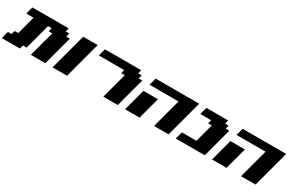

<svg xmlns="http://www.w3.org/2000/svg" viewBox="121 -1746 4301 2867"><g transform="rotate(30 2271.0 -312.5)"><path d="M500 0H750Q772 -83 816.7 -250Q861.3 -417 883.8 -500H821.3L838.4 -562.5H775.9L792.5 -625H167.5Q161.6 -604 150.4 -562.3Q139.2 -520.5 133.8 -500H258.8L175.3 -187.5H112.8L96.2 -125H33.7Q27.8 -104 16.6 -62.5Q5.4 -21 0 0H312.5L329.1 -62.5H391.6L508.8 -500H571.3L554.7 -437.5H617.2Z M875 0H1125Q1152.8 -104 1208.7 -312.3Q1264.6 -520.5 1292.5 -625H1042.5Q1014.6 -520.5 958.7 -312.3Q902.8 -104 875 0Z M1750 0H2000Q2022 -83 2066.7 -250Q2111.3 -417 2133.8 -500H2071.3L2088.4 -562.5H2025.9L2042.5 -625H1417.5Q1411.6 -604 1400.4 -562.3Q1389.2 -520.5 1383.8 -500H1821.3L1804.7 -437.5H1867.2Z M2625 0H2875Q2902.8 -104 2958.7 -312.3Q3014.6 -520.5 3042.5 -625H2292.5Q2286.6 -604 2275.4 -562.3Q2264.2 -520.5 2258.8 -500H2758.8Q2736.3 -417 2691.7 -250Q2647 -83 2625 0ZM2125 0H2375Q2391.6 -62.5 2425 -187.5Q2458.5 -312.5 2475.6 -375H2225.6Q2209 -312.5 2175.3 -187.5Q2141.6 -62.5 2125 0Z M3000 0H3500Q3522 -83 3566.7 -250Q3611.3 -417 3633.8 -500H3571.3L3588.4 -562.5H3525.9L3542.5 -625H3167.5Q3161.6 -604 3150.4 -562.3Q3139.2 -520.5 3133.8 -500H3321.3L3304.7 -437.5H3367.2L3283.7 -125H3033.7Q3027.8 -104 3016.6 -62.5Q3005.4 -21 3000 0Z M4125 0H4375Q4402.8 -104 4458.7 -312.3Q4514.6 -520.5 4542.5 -625H3792.5Q3786.6 -604 3775.4 -562.3Q3764.2 -520.5 3758.8 -500H4258.8Q4236.3 -417 4191.7 -250Q4147 -83 4125 0ZM3625 0H3875Q3891.6 -62.5 3925 -187.5Q3958.5 -312.5 3975.6 -375H3725.6Q3709 -312.5 3675.3 -187.5Q3641.6 -62.5 3625 0Z"/></g></svg>

Font: Faithful 32x
Style: BoldOblique
Weight: 400
Foundry: Faithful Resource Pack
Version: Version 1.0; January 27, 2023